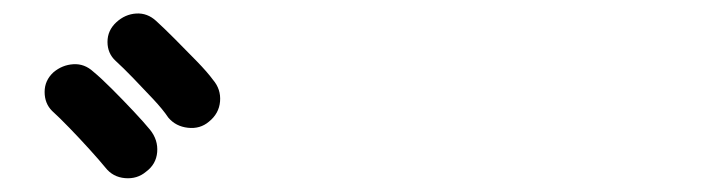

<svg xmlns="http://www.w3.org/2000/svg" viewBox="-20 -865 1040 284"><path d="M196 -611Q183 -600 165 -601.5Q147 -603 136 -617Q127 -628 112.5 -644Q98 -660 83 -675.5Q68 -691 57 -701Q46 -712 46 -729Q46 -746 59 -758Q72 -769 88.5 -770Q105 -771 118 -759Q129 -750 145.5 -733.5Q162 -717 177.5 -700.5Q193 -684 202 -673Q214 -658 212.5 -640Q211 -622 196 -611ZM289 -685Q276 -674 258 -676Q240 -678 229 -691Q221 -703 206.5 -718.5Q192 -734 177 -749.5Q162 -765 151 -775Q139 -786 139 -803Q139 -820 152 -832Q165 -844 181.5 -845Q198 -846 211 -834Q222 -824 238.5 -807.5Q255 -791 271 -774.5Q287 -758 295 -747Q307 -733 305.5 -715Q304 -697 289 -685Z"/></svg>

Font: Zen Maru Gothic Black
Style: Regular
Weight: 900
Designer: Yoshimichi Ohira
Foundry: Positype
Version: Version 1.001